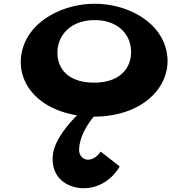

<svg xmlns="http://www.w3.org/2000/svg" viewBox="-20 -604 1002 1022"><path d="M288 -353C301 -430 367 -497 484 -497C601 -497 665 -430 676 -353C689 -265 639 -164 481 -164C319 -164 274 -265 288 -353ZM103 -353C52 -191 159 -28 390 10C351 48 272 137 262 216C245 348 347 398 424 398C558 398 617 282 617 282L516 203C516 203 490 246 448 246C425 246 399 226 401 190C405 99 479 17 479 17C760 17 916 -169 861 -353C819 -495 654 -584 484 -584C316 -584 147 -495 103 -353Z"/></svg>

Font: Hussar Milosc
Style: Bold
Weight: 700
Foundry: Cannot Into Space Fonts
Version: Version 1.02